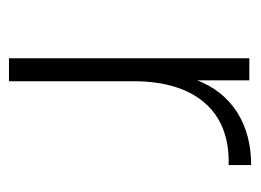

<svg xmlns="http://www.w3.org/2000/svg" viewBox="-94 -472 566 417"><g transform="rotate(90 188.5 -263.0)"><path d="M106 0H156V-272C156 -399 217 -481 338 -477V-526C249 -526 183 -484 154 -409V-522H106Z"/></g></svg>

Font: Chess Sans Light
Style: Regular
Weight: 300
Designer: Wolf Bōese
Foundry: Wolf Bōese
Version: Version 7.223;Glyphs 3.3 (3306)